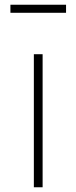

<svg xmlns="http://www.w3.org/2000/svg" viewBox="-20 -791 322 811"><path d="M259 -737V-771H24V-737ZM160 -562H123V0H160Z"/></svg>

Font: Glow Sans SC Normal ExtraLight
Style: Regular
Weight: 200
Designer: Ryoko NISHIZUKA (kana, bopomofo & ideographs); Paul D. Hunt (Latin, Greek & Cyrillic); Sandoll Communications, Soo-young
Version: Version 0.93